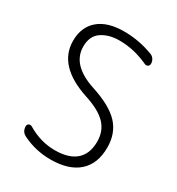

<svg xmlns="http://www.w3.org/2000/svg" viewBox="-179 -877 901 977"><g transform="rotate(30 271.5 -388.0)"><path d="M464.8 -689.5Q464.8 -678.7 456.1 -673.3Q447.3 -668 437.5 -672.9Q352.5 -711.9 268.6 -711.9Q205.1 -711.9 163.6 -683.6Q122.1 -655.3 122.1 -593.8Q122.1 -485.4 270.5 -436.5Q385.7 -399.4 435.5 -345.7Q485.4 -292 485.4 -209Q485.4 -113.3 428.2 -62.5Q371.1 -11.7 263.7 -11.7Q176.8 -11.7 99.6 -49.8Q71.3 -63.5 71.3 -95.7Q71.3 -106.4 80.1 -110.8Q88.9 -115.2 97.7 -110.4Q175.8 -63.5 259.8 -63.5Q341.8 -63.5 383.8 -100.6Q425.8 -137.7 425.8 -209Q425.8 -270.5 387.7 -311Q349.6 -351.6 262.7 -379.9Q62.5 -445.3 62.5 -592.8Q62.5 -673.8 115.2 -718.8Q168 -763.7 264.6 -763.7Q354.5 -763.7 437.5 -731.4Q450.2 -726.6 457.5 -714.8Q464.8 -703.1 464.8 -689.5Z"/></g></svg>

Font: Gen Jyuu Gothic P Light
Style: Regular
Weight: 200
Designer: [Source Han Sans]
Ryoko NISHIZUKA  (kana & ideographs); Paul D. Hunt (Latin, Greek & Cyrillic); Wenlong ZHANG  (bopomofo
Version: Version 1.002.20150607